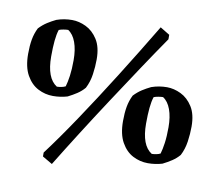

<svg xmlns="http://www.w3.org/2000/svg" viewBox="-86 -807 1146 1012"><g transform="rotate(10 487.0 -300.5)"><path d="M197 -250Q155 -250 117 -269.5Q79 -289 54.5 -332.5Q30 -376 30 -446Q30 -490 36 -523.5Q42 -557 57 -587Q78 -609 100 -623Q122 -637 145 -648Q185 -662 228 -662Q265 -662 302.5 -644Q340 -626 365.5 -586Q391 -546 391 -480Q391 -441 385 -399.5Q379 -358 361 -323Q344 -303 322 -288.5Q300 -274 274 -261Q237 -250 197 -250ZM209 -302Q219 -302 232.5 -304.5Q246 -307 255 -312Q262 -335 267 -370.5Q272 -406 272 -455Q272 -511 257.5 -550.5Q243 -590 216 -607Q206 -607 191 -604.5Q176 -602 167 -598Q159 -574 155.5 -538.5Q152 -503 152 -454Q152 -338 209 -302ZM254 104 201 73V52Q268 -37 349.5 -158.5Q431 -280 519 -420Q607 -560 694 -705L745 -674V-650Q691 -572 627.5 -476.5Q564 -381 497.5 -279.5Q431 -178 368.5 -79.5Q306 19 254 104ZM751 12Q709 12 671 -7.5Q633 -27 608.5 -70.5Q584 -114 584 -184Q584 -228 590 -261.5Q596 -295 611 -325Q632 -347 654 -361Q676 -375 699 -386Q739 -400 782 -400Q819 -400 856.5 -382Q894 -364 919.5 -324Q945 -284 945 -218Q945 -179 939 -137.5Q933 -96 915 -61Q898 -41 876 -26.5Q854 -12 828 1Q791 12 751 12ZM763 -40Q773 -40 786.5 -42.5Q800 -45 809 -50Q816 -73 821 -108.5Q826 -144 826 -193Q826 -249 811.5 -288.5Q797 -328 770 -345Q760 -345 745 -342.5Q730 -340 721 -336Q713 -312 709.5 -276.5Q706 -241 706 -192Q706 -76 763 -40Z"/></g></svg>

Font: Labrada
Style: Bold
Weight: 700
Designer: Mercedes Jáuregui
Foundry: Omnibus-Type Team
Version: Version 1.000; ttfautohint (v1.8.4.7-5d5b)